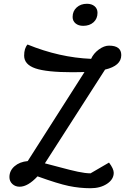

<svg xmlns="http://www.w3.org/2000/svg" viewBox="-20 -968 678 1018"><path d="M421 -831Q396 -831 380.5 -844Q365 -857 365 -878Q365 -909 386.5 -928.5Q408 -948 441 -948Q466 -948 481.5 -935Q497 -922 497 -900Q497 -869 476 -850Q455 -831 421 -831ZM460 30Q402 30 344.5 18Q287 6 179 -33Q128 22 84 22Q61 22 45.5 7.5Q30 -7 30 -29Q30 -63 57 -86.5Q84 -110 127 -114L428 -586Q409 -585 365 -585Q227 -585 167.5 -605.5Q108 -626 108 -673Q108 -712 126 -732Q295 -663 463 -656Q476 -685 504 -705.5Q532 -726 558 -726Q623 -726 623 -676Q623 -619 537 -599L218 -102Q243 -96 298 -81Q353 -66 393 -57.5Q433 -49 460 -49L558 -106Q583 -73 583 -52Q583 -17 547.5 6.5Q512 30 460 30Z"/></svg>

Font: Lemonada Light
Style: Regular
Weight: 300
Designer: Mohamed Gaber (Arabic), Eduardo Tunni (Latin)
Foundry: Kief Type Foundry
Version: Version 4.004